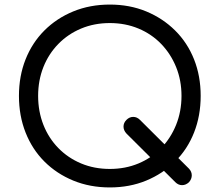

<svg xmlns="http://www.w3.org/2000/svg" viewBox="-20 -811 961 841"><path d="M748 -13 534 -226Q521 -240 521 -256.5Q521 -273 534 -286Q547 -299 563.5 -299Q580 -299 593 -286L808 -72Q820 -59 820 -43Q820 -27 808 -13Q794 0 777.5 0Q761 0 748 -13ZM461 10Q374 10 301 -20Q228 -50 174.5 -103.5Q121 -157 92 -230.5Q63 -304 63 -391Q63 -478 92 -551Q121 -624 174.5 -677.5Q228 -731 301 -761Q374 -791 461 -791Q548 -791 620.5 -761Q693 -731 747 -677.5Q801 -624 830 -551Q859 -478 859 -391Q859 -304 830 -230.5Q801 -157 747 -103.5Q693 -50 620.5 -20Q548 10 461 10ZM461 -71Q529 -71 586.5 -95Q644 -119 686 -162.5Q728 -206 751.5 -264.5Q775 -323 775 -391Q775 -459 751.5 -517Q728 -575 686 -618.5Q644 -662 586.5 -686Q529 -710 461 -710Q393 -710 335.5 -686Q278 -662 235.5 -618.5Q193 -575 170 -517Q147 -459 147 -391Q147 -323 170 -264.5Q193 -206 235.5 -162.5Q278 -119 335.5 -95Q393 -71 461 -71Z"/></svg>

Font: Comfortaa Medium
Style: Regular
Weight: 500
Designer: Johan Aakerlund
Foundry: Johan Aakerlund
Version: Version 3.104; ttfautohint (v1.8.1.43-b0c9)